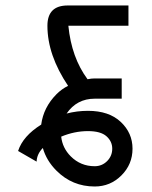

<svg xmlns="http://www.w3.org/2000/svg" viewBox="-20 -469 548 694"><path d="M322.3 205.1Q241.2 205.1 184.1 147.9Q147.9 111.8 134.8 65.9Q113.3 87.9 112.3 115.2L45.4 76.7Q63 22.5 128.9 -18.6Q137.2 -81.1 184.1 -128.4Q203.1 -147.5 226.1 -158.7Q151.4 -270 151.4 -376Q151.4 -449.2 224.6 -449.2H444.3V-376H227.1Q238.3 -261.2 296.4 -182.6Q310.5 -185.5 322.3 -185.5H419.9V-112.3H322.3Q257.8 -112.3 220.7 -58.6Q258.3 -68.4 297.9 -68.4Q374 -68.4 416.5 -28.3Q459 11.7 459 68.4Q459 125 418.9 165Q378.9 205.1 322.3 205.1ZM322.3 131.8Q348.6 131.8 367.2 113.3Q385.7 94.7 385.7 68.4Q385.7 42 364.7 23.4Q343.8 4.9 297.9 4.9Q249 4.9 201.2 24.9Q205.6 65.9 235.8 96.2Q271.5 131.8 322.3 131.8Z"/></svg>

Font: Catrinity
Style: Regular
Weight: 400
Designer: Alexander Lange
Foundry: High-Logic / Made with FontCreator
Version: Version 2.090;May 20, 2024;FontCreator 15.0.0.2974 64-bit